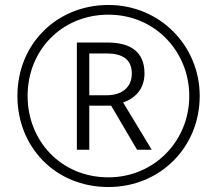

<svg xmlns="http://www.w3.org/2000/svg" viewBox="-20 -743 872 772"><path d="M416 9C623 9 783 -150 783 -357C783 -558 624 -723 416 -723C210 -723 50 -568 50 -357C50 -151 203 9 416 9ZM416 -30C224 -30 91 -178 91 -357C91 -543 230 -684 416 -684C604 -684 741 -535 741 -357C741 -175 599 -30 416 -30ZM289 -141H339V-318H427L531 -141H590L475 -331C522 -347 561 -384 561 -448C561 -533 507 -572 412 -572H289ZM409 -360H339V-528H409C473 -528 510 -504 510 -447C510 -390 468 -360 409 -360Z"/></svg>

Font: Noto Sans Sinhala UI Light
Style: Regular
Weight: 300
Designer: Jelle Bosma - Monotype Design Team
Foundry: Monotype Imaging Inc.
Version: Version 2.006